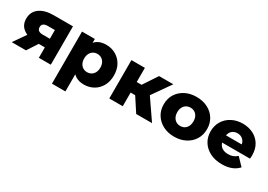

<svg xmlns="http://www.w3.org/2000/svg" viewBox="7 -1353 3283 2349"><g transform="rotate(30 1649.0 -178.5)"><path d="M405 0V-176L430 -147H292Q171 -147 101 -196.5Q31 -246 31 -338Q31 -436 104 -489Q177 -542 301 -542H574V0ZM22 0 165 -206H357L223 0ZM405 -233V-439L430 -392H305Q267 -392 246 -377.5Q225 -363 225 -331Q225 -269 304 -269H430Z M1043 9Q974 9 925 -21.5Q876 -52 850.5 -113.5Q825 -175 825 -271Q825 -368 849 -429.5Q873 -491 921.5 -521Q970 -551 1043 -551Q1117 -551 1177.5 -516.5Q1238 -482 1273.5 -419.5Q1309 -357 1309 -271Q1309 -185 1273.5 -122Q1238 -59 1177.5 -25Q1117 9 1043 9ZM702 194V-542H883V-450L882 -271L892 -91V194ZM1003 -142Q1035 -142 1060.5 -157Q1086 -172 1101.5 -201Q1117 -230 1117 -271Q1117 -312 1101.5 -341Q1086 -370 1060.5 -385Q1035 -400 1003 -400Q971 -400 945.5 -385Q920 -370 904.5 -341Q889 -312 889 -271Q889 -230 904.5 -201Q920 -172 945.5 -157Q971 -142 1003 -142Z M1780 0 1615 -253 1768 -343 2004 0ZM1400 0V-542H1590V0ZM1534 -193V-342H1730V-193ZM1787 -250 1609 -268 1791 -542H1992Z M2318 9Q2229 9 2160 -27Q2091 -63 2051.5 -126.5Q2012 -190 2012 -272Q2012 -354 2051.5 -417Q2091 -480 2160 -515.5Q2229 -551 2318 -551Q2407 -551 2476.5 -515.5Q2546 -480 2585 -417Q2624 -354 2624 -272Q2624 -190 2585 -126.5Q2546 -63 2476.5 -27Q2407 9 2318 9ZM2318 -142Q2351 -142 2376.5 -157Q2402 -172 2417 -201.5Q2432 -231 2432 -272Q2432 -313 2417 -341.5Q2402 -370 2376.5 -385Q2351 -400 2318 -400Q2286 -400 2260.5 -385Q2235 -370 2219.5 -341.5Q2204 -313 2204 -272Q2204 -231 2219.5 -201.5Q2235 -172 2260.5 -157Q2286 -142 2318 -142Z M2992 9Q2896 9 2824.5 -27.5Q2753 -64 2713.5 -127.5Q2674 -191 2674 -272Q2674 -353 2712.5 -416.5Q2751 -480 2819 -515.5Q2887 -551 2972 -551Q3052 -551 3118 -518.5Q3184 -486 3223 -423Q3262 -360 3262 -270Q3262 -260 3261 -247Q3260 -234 3259 -223H2830V-323H3158L3086 -295Q3087 -332 3072.5 -359Q3058 -386 3032.5 -401Q3007 -416 2973 -416Q2939 -416 2913.5 -401Q2888 -386 2874 -358.5Q2860 -331 2860 -294V-265Q2860 -225 2876.5 -196Q2893 -167 2924 -151.5Q2955 -136 2998 -136Q3038 -136 3066.5 -147.5Q3095 -159 3123 -183L3223 -79Q3184 -36 3127 -13.5Q3070 9 2992 9Z"/></g></svg>

Font: MOST Montserrat ExtraBold
Style: Regular
Weight: 800
Designer: Julieta Ulanovsky
Foundry: Julieta Ulanovsky
Version: Version 8.000;March 11, 2024;FontCreator 15.0.0.2926 64-bit